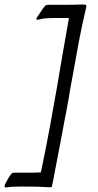

<svg xmlns="http://www.w3.org/2000/svg" viewBox="-68 -755 430 844"><path d="M233 -664 235 -676H183Q124 -676 107 -670Q98 -668 97 -668Q92 -668 92 -672Q92 -675 96 -681L103 -691L111 -703Q124 -723 130 -729Q136 -734 145 -734H230Q269 -734 282 -735H294Q305 -735 309 -734Q312 -732 312 -728Q312 -726 309 -714L305 -697Q292 -641 279 -574Q270 -523 257.5 -455Q245 -387 240 -360Q235 -330 233 -316Q231 -307 230 -301.5Q229 -296 228 -290Q222 -254 219 -243L199 -136L181 -42L165 42Q162 56 160 65Q159 68 154 68H146Q106 65 29 65Q-19 65 -33 68Q-42 69 -41 69Q-48 69 -48 63Q-48 56 -30 26Q-21 12 -16 7Q-13 4 0 4H74L104 3H111L115 -13Q131 -89 152 -201Q166 -276 182 -369L206 -510Z"/></svg>

Font: Lucien Schoenschriftv CAT
Style: Regular
Weight: 400
Designer: Lucian Bernhard 1928
Foundry: CAT-Fonts Peter Wiegel
Version: Version 1.000